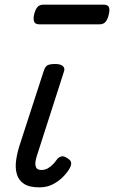

<svg xmlns="http://www.w3.org/2000/svg" viewBox="-20 -791 492 828"><path d="M150 17Q106 17 83 1.5Q60 -14 52.5 -40.5Q45 -67 49.5 -99.5Q54 -132 65 -166L168 -483Q174 -503 184 -509Q194 -515 218 -515Q241 -515 251 -506Q261 -497 256 -483L139 -119Q135 -108 133 -93.5Q131 -79 136 -68.5Q141 -58 159 -58Q174 -58 187 -65.5Q200 -73 210 -84Q220 -95 226 -104Q232 -112 243 -116Q254 -120 270 -109Q287 -99 287 -88Q287 -77 281 -66Q271 -48 252 -28.5Q233 -9 207.5 4Q182 17 150 17ZM151 -686Q131 -686 127 -698Q123 -710 127 -728Q132 -749 141 -760Q150 -771 168 -771H426Q446 -771 450 -759Q454 -747 449 -728Q444 -707 435 -696.5Q426 -686 408 -686Z"/></svg>

Font: Playwrite IE
Style: Regular
Weight: 400
Designer: Veronika Burian, José Scaglione
Foundry: TypeTogether
Version: Version 1.002